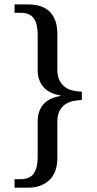

<svg xmlns="http://www.w3.org/2000/svg" viewBox="-20 -741 445 883"><path d="M46.9 83H74.2Q117.7 83 135.5 56.6Q153.3 30.3 153.3 -18.1V-182.6Q153.3 -230 178.7 -260.3Q204.1 -290.5 258.8 -299.8V-301.8Q204.6 -311 179 -341.8Q153.3 -372.6 153.3 -418V-581.1Q153.3 -630.9 135.5 -656.5Q117.7 -682.1 74.2 -682.1H46.9V-720.7H108.4Q175.8 -720.7 209.7 -686Q243.7 -651.4 243.7 -585.9V-419.9Q243.7 -392.1 252.9 -372.8Q262.2 -353.5 277.6 -341.8Q293 -330.1 313.5 -325Q334 -319.8 356.4 -319.3V-281.2Q334 -280.3 313.5 -275.6Q293 -271 277.6 -259.5Q262.2 -248 252.9 -228.8Q243.7 -209.5 243.7 -180.2V-14.2Q243.7 17.1 235.1 42.2Q226.6 67.4 209.5 84.7Q192.4 102.1 167.5 112.1Q142.6 122.1 108.4 122.1H46.9Z"/></svg>

Font: MUA Office
Style: Regular
Weight: 400
Designer: Khon Soe Zaw Thu
Foundry: Myanmar Unicode
Version: Version 2.10 June 24, 2017